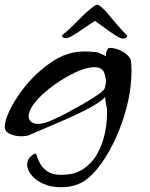

<svg xmlns="http://www.w3.org/2000/svg" viewBox="-48 -571 631 806"><path d="M207 215Q166 215 134 200.5Q102 186 84 164Q66 142 66 120Q66 92 97 74Q102 71 106.5 84Q111 97 120.5 115.5Q130 134 151 148.5Q172 163 210 163Q266 163 303 137.5Q340 112 362.5 70.5Q385 29 394 -20Q403 -69 401 -115Q401 -115 398 -129Q395 -143 393 -165Q391 -161 386.5 -156.5Q382 -152 377 -149Q349 -128 309 -108Q269 -88 226 -69Q183 -50 144.5 -34Q106 -18 79 -6Q65 1 40 1Q15 1 -6.5 -9Q-28 -19 -28 -38Q-28 -64 -8.5 -105.5Q11 -147 45 -192.5Q79 -238 122 -275Q172 -318 215 -336.5Q258 -355 308 -355Q316 -355 325 -354.5Q334 -354 343 -353Q361 -353 374 -346.5Q387 -340 397 -335Q396 -352 401.5 -361Q407 -370 410 -370Q433 -370 453.5 -361Q474 -352 487.5 -339Q501 -326 502 -313Q503 -303 503.5 -293.5Q504 -284 504 -274Q504 -211 490 -147.5Q476 -84 452.5 -25.5Q429 33 400 81Q359 148 316 181.5Q273 215 207 215ZM110 -51Q136 -51 169 -66Q202 -81 231 -96Q388 -180 392 -202Q397 -219 397 -229Q397 -240 392 -257Q386 -289 347 -289Q328 -289 299 -279.5Q270 -270 232 -248Q186 -222 149.5 -191.5Q113 -161 92.5 -132.5Q72 -104 72 -84Q72 -68 83 -59.5Q94 -51 110 -51ZM469 -409Q458 -409 436 -423Q414 -437 390.5 -454.5Q367 -472 351 -483Q332 -472 308 -455Q284 -438 262 -424.5Q240 -411 228 -411Q222 -411 217 -413.5Q212 -416 213 -423Q241 -446 263.5 -469Q286 -492 312 -517Q326 -529 336 -537Q346 -545 353 -549Q355 -550 357 -550.5Q359 -551 361 -551Q363 -551 367 -549Q381 -541 402 -517Q422 -492 443 -468Q464 -444 486 -421Q485 -409 469 -409Z"/></svg>

Font: Grechen Fuemen
Style: Regular
Weight: 400
Designer: Robert E. Leuschke
Foundry: Robert E. Leuschke
Version: Version 1.010; ttfautohint (v1.8.3)